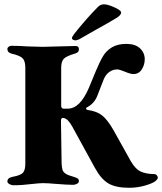

<svg xmlns="http://www.w3.org/2000/svg" viewBox="-20 -872 768 910"><path d="M430 -76 322 -273Q312 -290 304.5 -298.5Q297 -307 288 -311Q283 -313 277 -313Q269 -313 269 -298L272 -98Q273 -77 276.5 -66.5Q280 -56 291.5 -48.5Q303 -41 329 -34Q342 -30 348 -26Q354 -22 354 -13Q354 -6 345 -1Q336 4 326 4Q300 4 237 -1Q226 -2 212.5 -3Q199 -4 183 -4Q168 -4 132 0Q86 6 43 6Q34 6 24.5 0.5Q15 -5 15 -12Q15 -29 40 -34Q78 -41 89 -53.5Q100 -66 100 -97V-551Q100 -583 87 -596Q74 -609 34 -618Q15 -623 15 -640Q15 -646 21 -650.5Q27 -655 33 -655Q70 -655 111 -652Q165 -650 183 -650Q202 -650 258 -652Q316 -654 338 -654Q354 -654 354 -639Q354 -630 349.5 -625.5Q345 -621 335 -618Q294 -606 282 -593Q270 -580 270 -550V-372Q270 -357 281 -357H301Q359 -357 401 -455L435 -537Q453 -580 468.5 -606Q484 -632 511 -648Q538 -664 579 -664Q621 -664 643.5 -643Q666 -622 666 -591Q666 -565 652 -543Q638 -521 612 -521Q598 -521 570 -533Q546 -543 535 -543Q515 -543 497.5 -530.5Q480 -518 470 -492L442 -420Q428 -382 392 -363Q388 -362 388 -358Q388 -353 395 -351Q439 -345 464.5 -324.5Q490 -304 518 -255L600 -108Q622 -70 648 -58.5Q674 -47 711 -47Q718 -47 723 -41.5Q728 -36 728 -30Q728 -23 716 -13Q701 -2 665.5 8Q630 18 592 18Q529 18 494 -2.5Q459 -23 430 -76ZM321 -691Q321 -698 333 -713Q393 -788 445 -840Q459 -854 480 -851Q497 -849 527 -835Q557 -821 554 -810Q551 -799 534 -788Q486 -759 438 -733L361 -689Q353 -684 345 -682Q337 -680 334 -681Q321 -684 321 -691Z"/></svg>

Font: EB Garamond ExtraBold
Style: Regular
Weight: 800
Designer: Georg Duffner and Octavio Pardo
Foundry: Georg Duffner
Version: Version 1.000